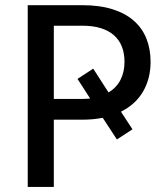

<svg xmlns="http://www.w3.org/2000/svg" viewBox="-20 -738 644 758"><path d="M192.5 -265.5V0H89.5V-717.5H305Q373.5 -717.5 424.2 -701.5Q475 -685.5 508.2 -656.2Q541.5 -627 558 -585.8Q574.5 -544.5 574.5 -494Q574.5 -428 545 -377Q515.5 -326 457.5 -297L503 -227.5L441.5 -187.5L385.5 -273Q348.5 -265.5 305 -265.5ZM348 -467 408.5 -373Q440 -392 455.8 -423Q471.5 -454 471.5 -494Q471.5 -527.5 461.2 -553.8Q451 -580 430.2 -598.5Q409.5 -617 378.2 -626.8Q347 -636.5 305 -636.5H192.5V-347.5H305Q321 -347.5 336 -349L286 -426.5Z"/></svg>

Font: Lato Medium
Style: Regular
Weight: 500
Designer: Lukasz Dziedzic
Foundry: tyPoland Lukasz Dziedzic
Version: Version 2.006; 2014-01-15